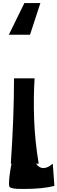

<svg xmlns="http://www.w3.org/2000/svg" viewBox="-20 -1072 377 1260"><path d="M245 -1052 177 -844H38L140 -1052ZM329 37Q337 141 337 148Q261 168 135 168Q84 168 70 165Q49 161 44 156Q39 151 39 136Q39 86 55 5L56 2H51Q72 -306 72 -558H207Q199 -433 204 -289.5Q209 -146 234 2H217Q236 31 265 31Q293 31 326 2Z"/></svg>

Font: OpenDyslexic
Style: Bold
Weight: 800
Designer: Abbie Gonzalez
Version: Version 0.920;hotconv 1.0.109;makeotfexe 2.5.65596